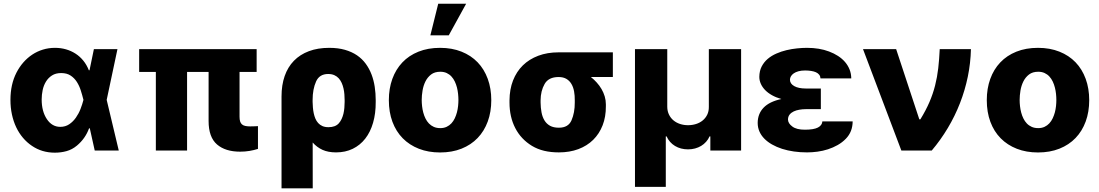

<svg xmlns="http://www.w3.org/2000/svg" viewBox="-20 -810 5914 1033"><path d="M68.5 -419Q84.2 -449.6 105.6 -474.1Q127.1 -498.6 153.6 -516.2Q180 -533.7 210.8 -543.1Q241.5 -552.6 275.9 -552.6Q306.8 -552.6 334.9 -544.6Q362.9 -536.6 386.5 -521.3Q410.2 -506 428.4 -483.5Q446.7 -460.9 458.1 -431.8H461.6L485.1 -545.5H611.9L554 -272.7L619 0H489.7L463.1 -119.7H459.2Q439.3 -64.6 393.8 -26.6Q368.3 -5.3 338.2 3Q308.2 11.4 274.9 11.4Q205.6 11.4 152 -25.2Q125 -43.3 103.5 -68.7Q82 -94.1 67.1 -125.5Q52.2 -157 44.2 -194.1Q36.2 -231.2 36.2 -272.7Q36.2 -356.2 68.5 -419ZM232.2 -169Q259.9 -127.5 304.3 -127.5Q331.7 -127.5 352.5 -141.5Q373.2 -155.5 388.3 -177Q403.4 -198.5 413.2 -223.7Q422.9 -248.9 428.6 -271.3L429 -272.7L428.6 -274.1Q422.6 -298.3 414.6 -323.5Q406.6 -348.7 393.3 -369.5Q380 -390.3 359.7 -403.6Q339.5 -416.9 308.9 -416.9Q279.8 -416.9 259.8 -404.1Q239.7 -391.3 227.3 -370.9Q214.8 -350.5 209.5 -325.3Q204.2 -300.1 204.2 -274.9Q204.2 -210.9 232.2 -169Z M728.7 -545.5H1360.8V-422.9H1268.8V-182.5Q1268.8 -167.3 1271.8 -157.1Q1274.9 -147 1281.6 -141Q1288.4 -134.9 1299.2 -132.5Q1310 -130 1325.3 -130Q1338.1 -130 1348.7 -130.5Q1359.4 -131 1367.9 -131.4V-8.9Q1346.6 -2.1 1322.4 2Q1298.3 6 1271.7 6Q1192.8 6 1147.7 -32.7Q1102.3 -71.7 1102.3 -158.7V-422.9H986.5V0H818.5V-422.9H728.7Z M1494.7 203.1V-291.2Q1494.7 -352.3 1511.5 -400.7Q1528.4 -449.2 1561.3 -483Q1594.1 -516.7 1641.9 -534.6Q1689.6 -552.6 1751.4 -552.6Q1799 -552.6 1836.1 -541.9Q1873.2 -531.2 1900.9 -512.3Q1928.6 -493.3 1947.8 -467Q1967 -440.7 1978.9 -409.4Q1990.8 -378.2 1996.1 -343Q2001.4 -307.9 2001.4 -271.3V-261.4Q2001.8 -199.6 1987.2 -149.5Q1972.7 -99.4 1945.1 -64.1Q1917.6 -28.8 1877.8 -9.4Q1838.1 9.9 1788 9.9Q1745.4 9.9 1715 -3.9Q1684.7 -17.8 1662.3 -43.3L1662.6 203.1ZM1661.9 -272V-261.7Q1662.3 -247.2 1663.5 -231.4Q1664.8 -215.6 1668 -200.5Q1671.2 -185.4 1676.8 -171.9Q1682.5 -158.4 1691.8 -148.1Q1701 -137.8 1714.7 -131.7Q1728.3 -125.7 1747.2 -125.7Q1784.1 -125.7 1802.6 -146.3Q1811.8 -156.6 1818 -169.9Q1824.2 -183.2 1827.8 -198.2Q1831.3 -213.1 1832.7 -229.2Q1834.2 -245.4 1834.2 -261.4V-271.3Q1834.2 -286.2 1832.9 -302.4Q1831.7 -318.5 1828.1 -334.2Q1824.6 -349.8 1818.4 -363.8Q1812.1 -377.8 1802.4 -388.7Q1792.6 -399.5 1778.6 -405.7Q1764.6 -411.9 1745.7 -411.9Q1698.9 -411.9 1680.8 -372.2Q1661.9 -330.3 1661.9 -272Z M2072.1 -271Q2072.1 -333.5 2090.7 -385.1Q2109.4 -436.8 2144.7 -474.1Q2180 -511.4 2231.4 -532Q2282.7 -552.6 2347.7 -552.6Q2411.9 -552.6 2463.1 -532.1Q2514.2 -511.7 2549.7 -474.8Q2585.2 -437.9 2604.2 -385.8Q2623.2 -333.8 2623.2 -271Q2623.2 -208.1 2604.2 -156.2Q2585.2 -104.4 2549.7 -67.5Q2514.2 -30.5 2463.1 -10.1Q2411.9 10.3 2347.7 10.3Q2284.8 10.3 2233.8 -9.6Q2182.9 -29.5 2146.8 -66.1Q2110.8 -102.6 2091.4 -154.7Q2072.1 -206.7 2072.1 -271ZM2248.9 -272Q2248.9 -256 2250.9 -238.6Q2252.8 -221.2 2257.3 -204.4Q2261.7 -187.5 2269.2 -172.4Q2276.6 -157.3 2287.6 -145.8Q2298.7 -134.2 2313.7 -127.5Q2328.8 -120.7 2348.7 -120.7Q2368.3 -120.7 2383 -127.7Q2397.7 -134.6 2408.6 -146.3Q2419.4 -158 2426.7 -173.3Q2433.9 -188.6 2438.4 -205.4Q2442.8 -222.3 2444.6 -239.5Q2446.4 -256.7 2446.4 -272Q2446.4 -287.6 2444.6 -304.9Q2442.8 -322.1 2438.6 -339Q2434.3 -355.8 2427 -371.3Q2419.7 -386.7 2408.9 -398.4Q2398.1 -410.2 2383.2 -417.1Q2368.3 -424 2348.7 -424Q2318.9 -424 2299.5 -409.3Q2280.2 -394.5 2269 -372Q2257.8 -349.4 2253.4 -322.8Q2248.9 -296.2 2248.9 -272ZM2337.7 -789.8H2487.9L2394.5 -620H2295.5Z M2721.2 -269.9Q2721.6 -329.2 2740.2 -377Q2758.9 -424.7 2793.1 -458.3Q2827.4 -491.8 2876.1 -510.1Q2924.7 -528.4 2985.4 -528.4H3277.3V-395.6H3159.1Q3175.8 -382.5 3190.5 -366.1Q3205.3 -349.8 3216.3 -331Q3227.3 -312.1 3233.5 -291.4Q3239.7 -270.6 3239.7 -248.6V-238.6Q3240.1 -181.8 3222.3 -136Q3204.5 -90.2 3171.5 -57.7Q3138.5 -25.2 3091.6 -7.6Q3044.7 9.9 2986.9 9.9Q2943.9 9.9 2908 1.4Q2872.2 -7.1 2842 -25.2Q2783 -61.1 2752.1 -121.1Q2721.2 -181.1 2721.2 -258.5ZM2986.9 -122.9Q3037.3 -122.9 3054.7 -162.3Q3072.8 -203.8 3072.4 -258.5V-269.9Q3072.8 -295.5 3068.7 -318.2Q3064.6 -340.9 3054.5 -358.1Q3044.4 -375.4 3027.5 -385.5Q3010.7 -395.6 2985.4 -395.6Q2931.5 -395.6 2910.2 -358.3Q2888.8 -321 2888.5 -269.9V-258.5Q2888.8 -230.1 2893.5 -205.4Q2898.1 -180.8 2909.3 -162.3Q2920.5 -143.8 2939.3 -133.3Q2958.1 -122.9 2986.9 -122.9Z M3396.3 195.3V-545.5H3570V-235.4Q3570.3 -211.6 3579.4 -193.2Q3588.4 -174.7 3603.7 -162.1Q3619 -149.5 3639.2 -142.9Q3659.4 -136.4 3681.8 -136.4Q3704.2 -136.4 3724.6 -142.8Q3745 -149.1 3760.5 -161.8Q3775.9 -174.4 3785 -192.8Q3794 -211.3 3793.7 -235.4V-545.5H3967.3V0H3801.8V-76.3H3797.6Q3790.5 -60 3778.9 -47.1Q3767.4 -34.1 3752.3 -25Q3737.2 -16 3719.5 -11.2Q3701.7 -6.4 3681.8 -6.4Q3642 -6.4 3611.7 -24.7Q3581.3 -43 3566.4 -76.3H3562.1V195.3Z M4056.5 -148.8Q4056.8 -197.8 4088.2 -230.6Q4119.7 -263.5 4183.9 -277.3Q4155.9 -285.2 4133.7 -297.6Q4111.5 -310 4096.4 -325.6Q4081.3 -341.3 4073.3 -359.4Q4065.3 -377.5 4065.3 -396.7Q4065.7 -428.3 4077.9 -452.1Q4090.2 -475.9 4110.4 -493.1Q4130.7 -510.3 4157 -521.8Q4183.2 -533.4 4211.6 -540.1Q4240.1 -546.9 4268.5 -549.7Q4296.9 -552.6 4321.7 -552.6Q4388.5 -552.6 4440.3 -533Q4467 -523.1 4488.8 -508.9Q4510.7 -494.7 4526.3 -476.6Q4541.9 -458.5 4550.8 -436.3Q4559.7 -414.1 4560 -388.1H4394.5Q4393.8 -399.9 4387.4 -408Q4381 -416.2 4370 -421.2Q4359 -426.1 4344.1 -428.4Q4329.2 -430.8 4311.4 -430.8Q4290.8 -430.8 4275.6 -426.5Q4260.3 -422.2 4250.2 -415.1Q4240.1 -408 4235.1 -399.1Q4230.1 -390.3 4230.1 -380.7Q4230.5 -359.4 4253.4 -346.6Q4276.3 -333.8 4315 -333.8H4396.3V-222.7H4315Q4297.9 -222.7 4281.1 -219.8Q4264.2 -217 4250.5 -210.6Q4236.9 -204.2 4228.3 -193.5Q4219.8 -182.9 4219.5 -166.9Q4219.8 -146.3 4242.9 -129.3Q4265.3 -112.2 4310.4 -112.2Q4358.3 -112.2 4380.7 -123.9Q4403.1 -135.7 4404.5 -157H4567.5Q4567.1 -100.9 4531.2 -63.9Q4511.7 -43.7 4486.9 -29.7Q4462 -15.6 4434.5 -6.7Q4407 2.1 4378.2 6Q4349.4 9.9 4322.1 9.9Q4248.2 9.9 4187.9 -9.2Q4158 -18.8 4133.7 -32.7Q4109.4 -46.5 4092.2 -64.1Q4074.9 -81.7 4065.7 -103Q4056.5 -124.3 4056.5 -148.8Z M4623.2 -545.5H4801.5L4926.1 -168H4931.8Q4961.6 -216.6 4980.6 -260.8Q4999.6 -305 5011 -350Q5022.4 -394.9 5027.9 -442.6Q5033.4 -490.4 5035.9 -545.5H5203.8Q5202.1 -470.5 5187 -397.4Q5171.9 -324.2 5144.9 -255Q5117.9 -185.7 5079.5 -121.4Q5041.2 -57.2 4992.9 0H4829.5Z M5289.1 -271Q5289.1 -333.5 5307.7 -385.1Q5326.3 -436.8 5361.7 -474.1Q5397 -511.4 5448.3 -532Q5499.6 -552.6 5564.6 -552.6Q5628.9 -552.6 5680 -532.1Q5731.2 -511.7 5766.7 -474.8Q5802.2 -437.9 5821.2 -385.8Q5840.2 -333.8 5840.2 -271Q5840.2 -208.1 5821.2 -156.2Q5802.2 -104.4 5766.7 -67.5Q5731.2 -30.5 5680 -10.1Q5628.9 10.3 5564.6 10.3Q5501.8 10.3 5450.8 -9.6Q5399.9 -29.5 5363.8 -66.1Q5327.8 -102.6 5308.4 -154.7Q5289.1 -206.7 5289.1 -271ZM5565.7 -120.7Q5585.2 -120.7 5600 -127.7Q5614.7 -134.6 5625.5 -146.3Q5636.4 -158 5643.6 -173.3Q5650.9 -188.6 5655.4 -205.4Q5659.8 -222.3 5661.6 -239.5Q5663.4 -256.7 5663.4 -272Q5663.4 -287.6 5661.6 -304.9Q5659.8 -322.1 5655.5 -339Q5651.3 -355.8 5644 -371.3Q5636.7 -386.7 5625.9 -398.4Q5615.1 -410.2 5600.1 -417.1Q5585.2 -424 5565.7 -424Q5535.9 -424 5516.5 -409.3Q5497.2 -394.5 5486 -372Q5474.8 -349.4 5470.3 -322.8Q5465.9 -296.2 5465.9 -272Q5465.9 -256 5467.9 -238.6Q5469.8 -221.2 5474.3 -204.4Q5478.7 -187.5 5486.2 -172.4Q5493.6 -157.3 5504.6 -145.8Q5515.6 -134.2 5530.7 -127.5Q5545.8 -120.7 5565.7 -120.7Z"/></svg>

Font: Inter P Extra Bold
Style: Regular
Weight: 800
Designer: Rasmus Andersson
Foundry: rsms
Version: Version 3.018;git-588b23468